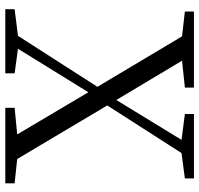

<svg xmlns="http://www.w3.org/2000/svg" viewBox="-34 -736 769 742"><g transform="rotate(90 351.0 -364.5)"><path d="M15 0V-36L118 -49L315 -356L120 -683L24 -694V-729H318V-694L214 -683L366 -429L520 -681L420 -694V-729H669V-694L571 -681L387 -394L594 -46L688 -36V0H396V-36L499 -46L336 -321L168 -49L263 -36V0Z"/></g></svg>

Font: GenRyuMin TW R
Style: Regular
Weight: 400
Version: Version 1.501;PS 1;hotconv 16.6.51;makeotf.lib2.5.65220